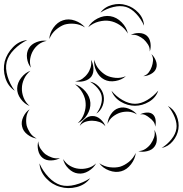

<svg xmlns="http://www.w3.org/2000/svg" viewBox="-99 -833 926 973"><path d="M410 -769Q431 -798 468.5 -808Q506 -818 541 -807Q576 -797 602.5 -768.5Q629 -740 631 -703Q616 -737 591 -763.5Q566 -790 539 -798Q511 -806 475.5 -797.5Q440 -789 410 -769ZM348 -695Q363 -723 395.5 -739.5Q428 -756 460 -751Q492 -746 517.5 -720Q543 -694 549 -663Q533 -690 507.5 -706.5Q482 -723 456 -727Q431 -731 401.5 -723.5Q372 -716 348 -695ZM151 -635Q152 -665 172 -693Q192 -721 220 -730Q249 -740 281 -728.5Q313 -717 332 -694Q306 -710 278 -712.5Q250 -715 227 -708Q205 -700 183.5 -681.5Q162 -663 151 -635ZM564 -656Q582 -666 606 -665.5Q630 -665 645 -652Q660 -639 663.5 -615Q667 -591 660 -572Q661 -592 651 -607.5Q641 -623 629 -634Q617 -644 600.5 -651.5Q584 -659 564 -656ZM-24 -373Q-59 -396 -72 -438.5Q-85 -481 -75 -522Q-64 -562 -33 -594Q-2 -626 39 -630Q2 -612 -27.5 -582Q-57 -552 -65 -519Q-73 -487 -61 -446.5Q-49 -406 -24 -373ZM58 -490Q42 -509 38 -537.5Q34 -566 47 -588Q59 -609 86 -619.5Q113 -630 138 -626Q113 -621 95.5 -607Q78 -593 68 -575Q58 -558 54 -535.5Q50 -513 58 -490ZM668 -559Q683 -546 691 -525Q699 -504 692 -486Q686 -469 666 -458Q646 -447 627 -447Q645 -453 655 -466.5Q665 -480 670 -495Q675 -509 676.5 -525.5Q678 -542 668 -559ZM539 -447Q518 -428 486 -422.5Q454 -417 429 -430Q404 -443 389.5 -472.5Q375 -502 379 -530Q385 -502 402.5 -482Q420 -462 440 -451Q460 -441 486.5 -438.5Q513 -436 539 -447ZM362 -530Q373 -512 374.5 -487Q376 -462 364 -445Q351 -428 326.5 -422Q302 -416 282 -422Q303 -423 318.5 -434Q334 -445 344 -459Q354 -472 360 -490.5Q366 -509 362 -530ZM51 -296Q25 -306 6 -332Q-13 -358 -12 -386Q-11 -414 9 -439.5Q29 -465 55 -474Q33 -456 22.5 -432Q12 -408 12 -386Q11 -363 20.5 -338.5Q30 -314 51 -296ZM357 -419Q382 -415 401.5 -394.5Q421 -374 426 -349Q431 -323 421 -297Q411 -271 389 -257Q405 -277 412.5 -301.5Q420 -326 416 -347Q412 -367 395.5 -386.5Q379 -406 357 -419ZM281 -406Q311 -397 334 -370Q357 -343 359 -312Q361 -281 342.5 -251Q324 -221 295 -209Q318 -230 327.5 -258Q337 -286 335 -310Q334 -335 320 -361Q306 -387 281 -406ZM703 -374Q691 -338 656.5 -317.5Q622 -297 585 -297Q547 -297 513 -317.5Q479 -338 466 -373Q490 -344 522.5 -325.5Q555 -307 585 -307Q615 -307 647 -326Q679 -345 703 -374ZM752 -296Q782 -280 796 -246.5Q810 -213 805 -179Q800 -146 777 -118Q754 -90 720 -83Q749 -101 770 -127.5Q791 -154 795 -181Q799 -207 786.5 -238.5Q774 -270 752 -296ZM446 -205Q447 -230 463 -254Q479 -278 502 -285Q526 -293 553 -282.5Q580 -272 595 -253Q574 -266 551.5 -267Q529 -268 510 -262Q491 -256 473 -242Q455 -228 446 -205ZM87 -131Q63 -134 40.5 -151Q18 -168 13 -192Q7 -215 19 -240.5Q31 -266 51 -279Q37 -260 34.5 -238Q32 -216 36 -197Q41 -179 53 -160.5Q65 -142 87 -131ZM611 -253Q624 -261 643.5 -262.5Q663 -264 675 -254Q687 -244 689.5 -224.5Q692 -205 687 -191Q687 -206 678.5 -217Q670 -228 660 -235Q651 -243 638.5 -249.5Q626 -256 611 -253ZM305 -195Q312 -214 331 -230Q350 -246 371 -245Q392 -245 410.5 -228.5Q429 -212 435 -193Q422 -209 404.5 -215Q387 -221 371 -221Q354 -222 336 -216.5Q318 -211 305 -195ZM683 -175Q694 -157 695.5 -132Q697 -107 684 -90Q672 -73 647 -67Q622 -61 602 -67Q623 -68 639 -79Q655 -90 665 -104Q675 -118 681.5 -136Q688 -154 683 -175ZM205 -32Q187 -21 161 -20Q135 -19 118 -32Q100 -46 94.5 -71Q89 -96 95 -117Q96 -95 107 -78.5Q118 -62 132 -51Q146 -41 165 -34.5Q184 -28 205 -32ZM589 -58Q586 -28 565 -0.5Q544 27 515 35Q486 43 454 31Q422 19 404 -6Q429 11 457.5 14.5Q486 18 509 12Q532 5 554 -12.5Q576 -30 589 -58ZM388 -5Q376 18 349.5 34Q323 50 296 46Q270 43 248 21Q226 -1 221 -27Q235 -4 256.5 8Q278 20 299 22Q320 25 344.5 19Q369 13 388 -5ZM358 70Q333 104 289.5 115Q246 126 206 114Q165 103 134.5 70Q104 37 101 -5Q118 34 147 64.5Q176 95 209 105Q241 114 282 103.5Q323 93 358 70Z"/></svg>

Font: Rubik Puddles
Style: Regular
Weight: 400
Designer: Hubert and Fischer, NaN
Foundry: Hubert and Fischer, NaN
Version: Version 2.200